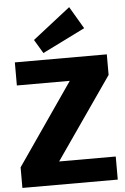

<svg xmlns="http://www.w3.org/2000/svg" viewBox="-63 -1025 696 1069"><g transform="rotate(-5 284.5 -490.0)"><path d="M18 -115 399 -667 491 -571H37V-700H551V-585L168 -33L75 -129H551V0H18ZM438 -856 200 -738 154 -815 365 -980Z"/></g></svg>

Font: Pathway Extreme SemiCondensed ExtraBold
Style: Regular
Weight: 800
Width: 4
Version: Version 1.001;gftools[0.9.26]